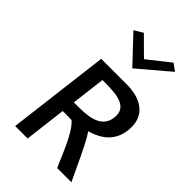

<svg xmlns="http://www.w3.org/2000/svg" viewBox="-284 -1109 1210 1210"><g transform="rotate(45 321.0 -504.5)"><path d="M195 -964 360 -789 566 -964 518 -998 371 -882 253 -999ZM617 -493C632 -614 560 -690 413 -693H179L95 -10H206L240 -289H278C291 -289 304 -289 317 -288H320L322 -286C385 -228 433 -87 470 -10H596C558 -88 491 -242 451 -301L443 -312L458 -317C536 -341 605 -392 617 -493ZM261 -377H251L279 -604H289C392 -604 513 -602 499 -490C485 -376 360 -377 261 -377Z"/></g></svg>

Font: Bluebird
Style: LiObl
Weight: 300
Designer: Jasper
Foundry: Cannot Into Space Fonts
Version: Version 0.98